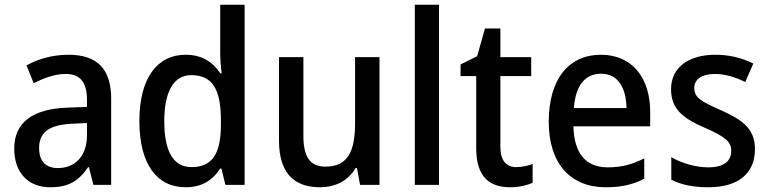

<svg xmlns="http://www.w3.org/2000/svg" viewBox="-20 -780 3244 810"><path d="M269 -549C201 -549 139 -531 92 -504L122 -429C166 -451 211 -468 257 -468C315 -468 347 -437 347 -358V-329L266 -326C116 -321 40 -262 40 -153C40 -51 99 10 192 10C270 10 312 -17 352 -75H355L374 0H449V-364C449 -488 391 -549 269 -549ZM284 -258 347 -261V-211C347 -119 295 -71 224 -71C176 -71 145 -97 145 -155C145 -219 182 -253 284 -258Z M763 10C834 10 879 -22 909 -69H914L931 0H1012V-760H909V-555C909 -532 912 -494 915 -470H910C879 -517 833 -549 763 -549C644 -549 568 -452 568 -269C568 -86 643 10 763 10ZM788 -75C711 -75 673 -142 673 -268C673 -391 711 -463 787 -463C880 -463 912 -398 912 -271V-250C911 -132 876 -75 788 -75Z M1581 -539H1478V-263C1478 -141 1448 -77 1352 -77C1289 -77 1260 -118 1260 -205V-539H1157V-187C1157 -56 1215 10 1330 10C1392 10 1449 -16 1480 -71H1486L1499 0H1581Z M1832 0V-760H1730V0Z M2158 -75C2116 -75 2091 -103 2091 -159V-459H2221V-539H2091V-660H2026L1993 -543L1923 -508V-459H1989V-154C1989 -32 2047 10 2132 10C2169 10 2203 2 2227 -9V-88C2208 -81 2182 -75 2158 -75Z M2515 -549C2380 -549 2295 -447 2295 -266C2295 -92 2385 10 2535 10C2602 10 2649 -1 2698 -26V-112C2647 -86 2602 -74 2544 -74C2451 -74 2402 -133 2399 -247H2723V-307C2723 -452 2647 -549 2515 -549ZM2516 -469C2588 -469 2622 -408 2623 -324H2401C2408 -419 2448 -469 2516 -469Z M3165 -151C3165 -237 3112 -274 3024 -314C2936 -352 2909 -369 2909 -409C2909 -445 2940 -468 2996 -468C3039 -468 3084 -454 3124 -434L3158 -512C3109 -536 3058 -549 2998 -549C2886 -549 2811 -496 2811 -404C2811 -318 2864 -280 2953 -241C3041 -203 3065 -181 3065 -144C3065 -100 3034 -74 2967 -74C2913 -74 2853 -93 2812 -117V-22C2853 -1 2902 10 2969 10C3093 10 3165 -47 3165 -151Z"/></svg>

Font: Noto Sans Devanagari SemiCondensed Medium
Style: Regular
Weight: 500
Width: 4
Designer: Jelle Bosma - Monotype Design Team
Foundry: Monotype Imaging Inc.
Version: Version 2.004